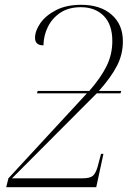

<svg xmlns="http://www.w3.org/2000/svg" viewBox="-20 -780 574 800"><path d="M6 0 15 -37 342 -391H134L137 -401H352Q400 -456 424 -504.5Q448 -553 448 -609Q448 -678 412 -714Q376 -750 317 -750Q267 -750 233 -728Q199 -706 180.5 -670Q162 -634 161 -591Q126 -591 126 -622Q126 -652 148.5 -684Q171 -716 214 -738Q257 -760 318 -760Q398 -760 445 -719Q492 -678 492 -608Q492 -553 467 -505Q442 -457 392 -401H485L482 -391H383L30 -37H323Q355 -37 367 -47.5Q379 -58 387 -86L401 -139H411L381 0Z"/></svg>

Font: Noto Serif Display ExtraLight
Style: Italic
Weight: 200
Italic angle: -12°
Designer: Monotype Design Team
Foundry: Monotype Imaging Inc.
Version: Version 2.009